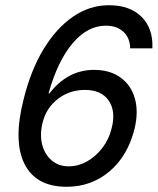

<svg xmlns="http://www.w3.org/2000/svg" viewBox="-20 -705 604 735"><path d="M235 10Q117.5 10 73.8 -77.5Q30 -165 70 -323.3Q97.5 -435.8 146.7 -516.7Q195.8 -597.5 259.6 -641.2Q323.3 -685 396.7 -685Q477.5 -685 522.1 -640.4Q566.7 -595.8 563.3 -520H478.3Q477.5 -560 452.5 -583.3Q427.5 -606.7 385 -606.7Q315 -606.7 257.9 -539.2Q200.8 -471.7 165.8 -347.5H169.2Q239.2 -437.5 340 -437.5Q400.8 -437.5 441.2 -408.3Q481.7 -379.2 496.2 -328.3Q510.8 -277.5 495 -211.7Q469.2 -108.3 399.6 -49.2Q330 10 235 10ZM242.5 -68.3Q280 -68.3 313.8 -87.5Q347.5 -106.7 372.5 -139.6Q397.5 -172.5 407.5 -214.2Q424.2 -280 395.8 -320.4Q367.5 -360.8 305 -360.8Q246.7 -360.8 202.1 -326.7Q157.5 -292.5 143.3 -236.7Q131.7 -190.8 141.2 -152.5Q150.8 -114.2 177.5 -91.2Q204.2 -68.3 242.5 -68.3Z"/></svg>

Font: Funnel Sans
Style: Italic
Weight: 400
Italic angle: -14.036°
Version: Version 1.000; Beta; Release 5; Build 24; ttfautohint (v1.8.